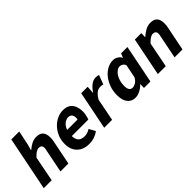

<svg xmlns="http://www.w3.org/2000/svg" viewBox="89 -1516 2343 2343"><g transform="rotate(-45 1260.5 -344.5)"><path d="M14.3 0 155 -700.6H291.8L253.9 -518.2L232 -437.6H236Q269.2 -467 308.4 -487.6Q347.6 -508.1 392.3 -508.1Q454.3 -508.1 481.9 -475.6Q509.6 -443.1 509.6 -380.6Q509.6 -364.2 508.1 -346.4Q506.6 -328.5 501.6 -310L439.6 0H302.8L361.5 -292.8Q364.9 -308.4 367.2 -319.3Q369.5 -330.3 369.5 -340.3Q369.5 -365.9 356.7 -378.7Q344 -391.5 319.1 -391.5Q295.9 -391.5 271.5 -376Q247.1 -360.4 214.9 -326.7L151.1 0Z M788.6 12Q691.7 12 633.9 -44.5Q576.1 -100.9 576.1 -200.5Q576.1 -269.5 600.4 -325.8Q624.8 -382 664.7 -423Q704.6 -464 753.5 -486Q802.4 -508 851.5 -508Q911.2 -508 946.8 -482.9Q982.4 -457.8 998.2 -415.7Q1014 -373.6 1014 -322Q1014 -298.3 1009.8 -275.7Q1005.7 -253.2 1000.4 -235Q995 -216.9 990.6 -207.3H677.6L688.3 -300.7H897.6Q900 -308.4 900.8 -314.6Q901.6 -320.8 901.6 -329.1Q901.6 -349.2 895.5 -365.8Q889.4 -382.4 874.7 -392.3Q860 -402.3 835 -402.3Q816.4 -402.3 794 -392.1Q771.6 -381.9 751.7 -359.8Q731.7 -337.6 718.9 -301.9Q706 -266.2 706 -215.1Q706 -167.5 720.5 -141.2Q735 -114.9 760.1 -104.5Q785.2 -94.2 817.3 -94.2Q841.8 -94.2 867.6 -102.8Q893.3 -111.5 911.5 -124.8L957.3 -43.1Q926.8 -18.6 883.5 -3.3Q840.3 12 788.6 12Z M1057.3 0 1156.6 -496.1H1268L1261.9 -399.5H1265.9Q1295 -446.5 1334.1 -477.3Q1373.2 -508.1 1415.9 -508.1Q1434.7 -508.1 1447.5 -505.8Q1460.2 -503.5 1467.7 -498.5L1422.8 -380.2Q1413.5 -385.7 1399.7 -386.8Q1386 -387.8 1373.6 -387.8Q1341.2 -387.8 1310.4 -364Q1279.6 -340.2 1249.9 -287.4L1194.1 0Z M1588.1 12Q1523 12 1485.5 -35.3Q1448.1 -82.7 1448.1 -169.8Q1448.1 -240.8 1470.1 -302.4Q1492.1 -363.9 1529.4 -410Q1566.6 -456 1614.1 -482Q1661.6 -508 1713.2 -508Q1747 -508 1776.9 -490.7Q1806.8 -473.3 1821.2 -443H1823.2L1844.7 -496H1954.2L1855.1 0H1743.6L1745.8 -64.6H1743.4Q1709.9 -29.8 1668.3 -8.9Q1626.7 12 1588.1 12ZM1647.8 -99.5Q1673 -99.5 1701.5 -115.4Q1730 -131.2 1753.8 -173L1789.3 -348.8Q1777.2 -374.1 1758.9 -385.3Q1740.5 -396.5 1722.6 -396.5Q1696.6 -396.5 1672.9 -380.5Q1649.1 -364.6 1630.3 -336.3Q1611.4 -308 1600.6 -269.9Q1589.9 -231.8 1589.9 -187.6Q1589.9 -142 1605.5 -120.8Q1621 -99.5 1647.8 -99.5Z M1983.3 0 2082.6 -496.1H2194L2191.9 -429.7H2195.9Q2232.1 -461.2 2273.1 -484.7Q2314.1 -508.1 2361.3 -508.1Q2423.3 -508.1 2450.9 -475.6Q2478.6 -443.1 2478.6 -380.6Q2478.6 -364.2 2476.7 -346.4Q2474.7 -328.5 2470.6 -310L2408.6 0H2271.8L2330.5 -292.8Q2333.9 -308.4 2336.2 -319.3Q2338.5 -330.3 2338.5 -340.3Q2338.5 -365.9 2325.7 -378.7Q2313 -391.5 2288.1 -391.5Q2264.9 -391.5 2240.5 -376Q2216.1 -360.4 2183.9 -326.7L2120.1 0Z"/></g></svg>

Font: Source Sans 3 VF
Style: Italic
Weight: 200
Italic angle: -11°
Designer: Paul D. Hunt
Foundry: Adobe Systems Incorporated
Version: Version 3.042;hotconv 1.0.118;makeotfexe 2.5.65603